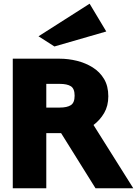

<svg xmlns="http://www.w3.org/2000/svg" viewBox="-20 -1017 749 1037"><path d="M49 0V-700H302Q349 -700 395.5 -688.5Q442 -677 480.5 -653Q519 -629 542 -590.5Q565 -552 565 -497Q565 -445 542.5 -406.5Q520 -368 485 -342L700 0H496L310 -298H230V0ZM230 -436H303Q342 -436 362.5 -449Q383 -462 383 -500Q383 -538 363 -551Q343 -564 302 -564H230ZM274 -766 188 -821 464 -997 554 -847Z"/></svg>

Font: Panamera Black
Style: Regular
Weight: 900
Designer: Bastien Sozeau
Foundry: NBR — Bastien Sozeau
Version: Version 3.002; ttfautohint (v1.8.4.7-5d5b);gftools[0.9.33]